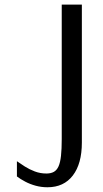

<svg xmlns="http://www.w3.org/2000/svg" viewBox="-20 -736 444 831"><path d="M53.2 27.7V-38.2Q68 -27.8 87.6 -15.3Q107.1 -2.9 130.8 6.1Q154.5 15 180.7 15Q200 15 212.9 7.9Q225.7 0.8 233.3 -15.8Q240.8 -32.4 244 -61.4Q247.2 -90.4 247.2 -134V-716H334.3V-118.9Q334.3 -27.4 295.2 23.6Q256.1 74.5 185.5 74.5Q158.9 74.5 134.4 67.8Q109.8 61.1 89.1 50.1Q68.4 39.2 53.2 27.7Z"/></svg>

Font: Russolo 10pt ExtraLight
Style: Regular
Weight: 200
Designer: Micah Stupak-Hahn
Version: Version 1.000